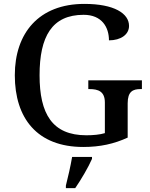

<svg xmlns="http://www.w3.org/2000/svg" viewBox="-20 -744 769 985"><path d="M407 10C494 10 565 -6 635 -38V-214C635 -275 662 -287 701 -287H708V-332H433V-287H439C484 -287 518 -275 518 -218V-61C492 -53 457 -50 423 -50C248 -50 183 -160 183 -358C183 -556 246 -668 409 -668C503 -668 539 -604 539 -537C600 -537 642 -567 642 -611C642 -675 566 -724 413 -724C179 -724 56 -574 56 -358C56 -137 171 10 407 10ZM318 208V221H366C395 179 434 113 452 71V61H350C342 108 329 165 318 208Z"/></svg>

Font: Noto Serif Vithkuqi Medium
Style: Regular
Weight: 500
Version: Version 1.005